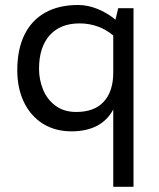

<svg xmlns="http://www.w3.org/2000/svg" viewBox="-20 -508 629 759"><path d="M507.8 -475.6V230.5H427.7V-75.2Q381.3 11.2 262.2 11.2Q198.2 11.2 149.9 -18.8Q101.6 -48.8 75 -103.5Q48.3 -158.2 48.3 -230.5Q48.3 -312 76.4 -369.9Q104.5 -427.7 158.4 -458Q212.4 -488.3 288.6 -488.3Q326.2 -488.3 364.5 -473.1Q402.8 -458 436.5 -430.2L447.3 -475.6ZM427.7 -221.2V-367.7Q400.9 -390.6 366.7 -403.1Q332.5 -415.5 294.9 -415.5Q218.3 -415.5 176.3 -368.4Q134.3 -321.3 134.3 -235.8Q134.3 -193.8 149.9 -154.8Q165.5 -115.7 198.7 -90.6Q231.9 -65.4 281.7 -65.4Q353 -65.4 390.4 -106.2Q427.7 -147 427.7 -221.2Z"/></svg>

Font: Selawik
Style: Regular
Weight: 400
Designer: Aaron Bell
Foundry: Microsoft Corporation
Version: Version 1.01